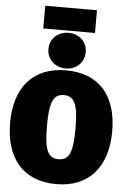

<svg xmlns="http://www.w3.org/2000/svg" viewBox="-70 -1175 831 1246"><g transform="rotate(5 345.0 -551.5)"><path d="M510 -977V-1125H173V-977ZM340 -963C269 -963 218 -913 218 -847C218 -782 269 -731 340 -731C411 -731 461 -782 461 -847C461 -913 411 -963 340 -963ZM345 -719C127 -719 12 -576 12 -350C12 -119 127 22 345 22C562 22 677 -125 677 -350C677 -581 562 -719 345 -719ZM345 -558C414 -558 438 -503 438 -350C438 -198 417 -140 345 -140C274 -140 252 -198 252 -350C252 -503 275 -558 345 -558Z"/></g></svg>

Font: Fira Sans Ultra
Style: Regular
Weight: 950
Designer: Carrois Corporate & Edenspiekermann AG
Foundry: Carrois Corporate GbR & Edenspiekermann AG
Version: Version 4.203;PS 004.203;hotconv 1.0.88;makeotf.lib2.5.64775